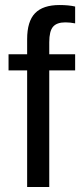

<svg xmlns="http://www.w3.org/2000/svg" viewBox="-20 -744 319 764"><path d="M279 -464H176V0H88V-464H14V-528H88V-588Q88 -659 119.5 -691.5Q151 -724 217 -724Q253 -724 279 -718V-651Q259 -655 240 -655Q206 -655 191 -637.5Q176 -620 176 -576V-528H279Z"/></svg>

Font: Libra Sans
Style: Regular
Weight: 400
Foundry: Context Ltd
Version: Version 1.002